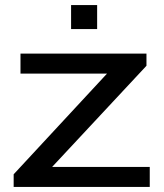

<svg xmlns="http://www.w3.org/2000/svg" viewBox="-20 -739 647 759"><path d="M34 0V-50L403 -448H61V-527H559V-479L186 -79H572V0ZM261 -624V-719H364V-624Z"/></svg>

Font: Archivo Expanded
Style: Regular
Weight: 400
Width: 7
Designer: Hector Gatti
Foundry: Omnibus-Type
Version: Version 2.001